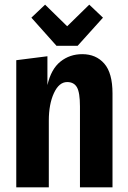

<svg xmlns="http://www.w3.org/2000/svg" viewBox="-20 -806 549 826"><path d="M50 0V-547L184 -564V-440Q200 -509 240 -541Q280 -573 334 -573Q393 -573 428.5 -532.5Q464 -492 464 -404V0H324V-348Q324 -408 311 -430.5Q298 -453 269 -453Q234 -453 212 -405.5Q190 -358 190 -287V0ZM223 -609 115 -730 174 -786 269 -693 364 -786 423 -730 314 -609Z"/></svg>

Font: Freeman
Style: Regular
Weight: 400
Designer: Vernon Adams, Aoife Mooney, Rodrigo Fuenzalida
Foundry: Rodrigo Fuenzalida
Version: Version 1.000; ttfautohint (v1.8.4.7-5d5b)